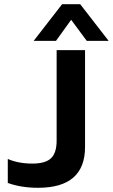

<svg xmlns="http://www.w3.org/2000/svg" viewBox="-20 -882 536 912"><path d="M140 -688 275 -862H361L496 -688H392L318 -788L246 -688ZM161 10Q80 10 17 -13V-127Q67 -105 134 -105Q196 -105 222.5 -130.5Q249 -156 249 -214V-644H384V-184Q384 10 161 10Z"/></svg>

Font: Kanit Medium
Style: Regular
Weight: 500
Designer: Katatrad Team
Foundry: CadsonDemak
Version: Version 2.000; ttfautohint (v1.8.3)